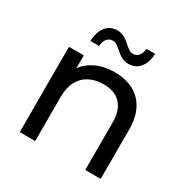

<svg xmlns="http://www.w3.org/2000/svg" viewBox="-166 -885 1013 1033"><g transform="rotate(30 340.5 -368.5)"><path d="M91 0V-530H183V-387L168 -425Q194 -477 248 -506Q302 -535 374 -535Q439 -535 488.5 -510Q538 -485 566 -434Q594 -383 594 -305V0H498V-294Q498 -371 460.5 -410Q423 -449 355 -449Q304 -449 266 -429Q228 -409 207.5 -370Q187 -331 187 -273V0ZM413 -610Q389 -610 370.5 -620Q352 -630 337 -643.5Q322 -657 308 -667Q294 -677 280 -677Q258 -677 244.5 -660.5Q231 -644 229 -615H175Q177 -671 203 -704Q229 -737 273 -737Q297 -737 316 -726.5Q335 -716 350 -702.5Q365 -689 378.5 -679Q392 -669 406 -669Q428 -669 442 -685Q456 -701 457 -729H511Q510 -676 483.5 -643Q457 -610 413 -610Z"/></g></svg>

Font: Montserrat Thin Medium
Style: Regular
Weight: 500
Version: Version 9.000